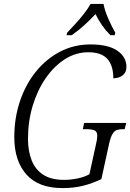

<svg xmlns="http://www.w3.org/2000/svg" viewBox="-20 -951 666 981"><path d="M299 10Q176 10 114.5 -60Q53 -130 53 -250Q53 -348 82 -434Q111 -520 163.5 -585Q216 -650 287 -687Q358 -724 443 -724Q533 -724 579.5 -692Q626 -660 626 -609Q626 -581 606.5 -566Q587 -551 559 -551Q559 -616 528.5 -650Q498 -684 431 -684Q367 -684 311.5 -648.5Q256 -613 213.5 -551.5Q171 -490 147 -410.5Q123 -331 123 -241Q123 -180 141.5 -132.5Q160 -85 200.5 -58.5Q241 -32 307 -32Q342 -32 377.5 -39.5Q413 -47 437 -61L470 -212Q477 -240 477 -257Q477 -279 462.5 -285Q448 -291 421 -291H403L410 -323H625L617 -291H607Q589 -291 576.5 -286.5Q564 -282 554 -265Q544 -248 536 -210L498 -36Q450 -13 403 -1.5Q356 10 299 10ZM323 -784Q342 -804 365.5 -829.5Q389 -855 409.5 -881.5Q430 -908 443 -931H509Q515 -897 533.5 -855Q552 -813 569 -784L566 -771H544Q520 -795 501 -822.5Q482 -850 468 -879Q441 -850 411.5 -823Q382 -796 346 -771H320Z"/></svg>

Font: Noto Serif SemiCondensed Light
Style: Italic
Weight: 300
Width: 4
Italic angle: -12°
Designer: Monotype Design Team
Foundry: Monotype Imaging Inc.
Version: Version 2.013; ttfautohint (v1.8.4.7-5d5b)